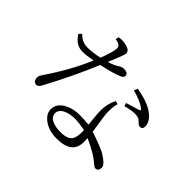

<svg xmlns="http://www.w3.org/2000/svg" viewBox="-166 -1045 1333 1333"><g transform="rotate(45 500.0 -378.5)"><path d="M378.9 -21Q342.8 -52.7 342.8 -91.8Q342.8 -150.9 408.2 -183.1Q455.1 -206.1 512.7 -206.1Q551.8 -206.1 604 -201.2Q604 -212.4 598.6 -256.8Q593.8 -304.7 593.8 -333Q593.8 -395 622.1 -451.2L647 -444.8Q636.7 -412.6 636.7 -367.2Q636.7 -342.3 641.6 -307.1Q647.9 -261.7 659.7 -187Q759.8 -154.8 809.1 -128.9Q880.9 -85.4 880.9 -56.2Q880.9 -20 852.1 -20Q841.8 -20 814 -44.9Q772.9 -81.5 666 -130.9Q667 -118.2 667 -92.8Q667 23.9 516.1 23.9Q431.2 23.9 378.9 -21ZM608.9 -152.8Q546.9 -164.1 507.8 -164.1Q460 -164.1 424.3 -147.5Q383.8 -128.4 383.8 -93.8Q383.8 -58.6 422.9 -41Q454.1 -26.9 502.9 -26.9Q574.7 -26.9 595.7 -62.5Q611.3 -88.4 608.9 -152.8ZM334 -588.9Q370.1 -681.6 370.1 -717.8Q370.1 -747.1 317.9 -754.9L323.7 -778.8Q362.8 -784.7 399.4 -774.9Q439.9 -764.2 439.9 -736.3Q439.9 -723.1 418.9 -671.9L391.1 -604Q439.5 -618.2 465.8 -636.7Q486.8 -649.9 502.9 -649.9Q546.9 -649.9 546.9 -621.1Q546.9 -606.4 522.9 -595.7Q472.2 -574.2 368.7 -551.8Q291.5 -365.7 185.1 -168Q170.4 -140.1 153.3 -140.1Q120.1 -140.1 120.1 -184.1Q120.1 -196.8 132.3 -214.4Q246.1 -380.4 314 -541Q254.4 -529.8 215.8 -529.8Q149.9 -529.8 108.9 -597.2L127.9 -616.2Q166 -574.7 220.7 -574.7Q270 -574.7 334 -588.9ZM682.1 -492.2Q746.6 -512.2 773.9 -520Q790 -525.4 790 -529.3Q790 -534.2 776.9 -543Q740.2 -570.3 658.7 -592.3L668.9 -619.1Q795.9 -599.6 856 -544.4Q892.1 -509.8 892.1 -471.2Q892.1 -442.4 866.2 -442.4Q853.5 -442.4 831.1 -466.3Q816.9 -483.4 777.8 -483.4Q741.2 -483.4 689.9 -468.3Z"/></g></svg>

Font: I.Ming
Style: Regular
Weight: 400
Designer: Ichiten Fonts Project
Version: Version 6.11; Dec 27, 2019